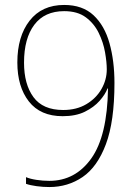

<svg xmlns="http://www.w3.org/2000/svg" viewBox="-20 -744 545 775"><path d="M442 -409Q442 -254 407.5 -162Q373 -70 313.5 -29.5Q254 11 179 11Q154 11 128 7.5Q102 4 85 -2V-29Q101 -22 127 -18Q153 -14 179 -14Q284 -14 348.5 -104.5Q413 -195 416 -387H414Q405 -363 382 -337Q359 -311 322.5 -293Q286 -275 233 -275Q143 -275 96.5 -334.5Q50 -394 50 -492Q50 -597 99.5 -660.5Q149 -724 239 -724Q313 -724 357.5 -682.5Q402 -641 422 -569.5Q442 -498 442 -409ZM239 -699Q160 -699 118.5 -644Q77 -589 77 -491Q77 -404 115 -352Q153 -300 235 -300Q289 -300 328.5 -323.5Q368 -347 389.5 -384.5Q411 -422 411 -464Q411 -493 404 -533Q397 -573 378.5 -611Q360 -649 326.5 -674Q293 -699 239 -699Z"/></svg>

Font: Noto Sans Thai SemCond Thin
Style: Regular
Weight: 100
Width: 4
Designer: Monotype Design Team
Foundry: Monotype Imaging Inc.
Version: Version 2.002; ttfautohint (v1.8.4.7-5d5b)